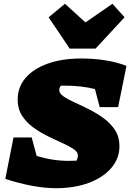

<svg xmlns="http://www.w3.org/2000/svg" viewBox="-20 -978 686 1011"><path d="M505 -414 480 -509Q409 -527 322 -527Q311 -527 301 -527Q292 -517 292 -503Q292 -486 315 -470Q338 -454 374 -438Q410 -422 450.5 -401.5Q491 -381 527 -354.5Q563 -328 586 -292.5Q609 -257 609 -209Q609 -144 566.5 -94Q524 -44 448.5 -15.5Q373 13 274 13Q216 13 147 0Q78 -13 8 -36L51 -254H147L173 -157Q257 -131 342 -131Q362 -131 383 -132Q390 -146 390 -160Q390 -178 367 -193.5Q344 -209 308 -225Q272 -241 231.5 -261Q191 -281 155 -307Q119 -333 96 -369Q73 -405 73 -453Q73 -519 114.5 -567.5Q156 -616 231.5 -643Q307 -670 408 -670Q473 -670 534 -660.5Q595 -651 646 -631L602 -414ZM347 -722 236 -887 322 -958 430 -860 572 -958 636 -887 483 -722Z"/></svg>

Font: Piazzolla Black
Style: Italic
Weight: 900
Italic angle: -11.3°
Designer: Juan Pablo del Peral
Foundry: Huerta Tipografica
Version: Version 1.330